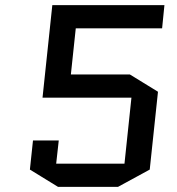

<svg xmlns="http://www.w3.org/2000/svg" viewBox="-20 -720 685 745"><path d="M274 -610 255 -431H484L593 -364L561 -62L438 5H205L96 -62L108 -175H208L198 -85H463L490 -341H145L183 -700H618L609 -610Z"/></svg>

Font: Quantico
Style: Italic
Weight: 400
Italic angle: -12°
Designer: Matt Desmond
Foundry: MADtype
Version: Version 2.002